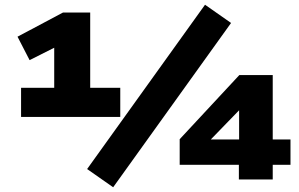

<svg xmlns="http://www.w3.org/2000/svg" viewBox="-20 -758 1264 811"><path d="M69 -264V-387H209V-585L272 -588L105 -504L54 -603L246 -705H361V-387H488V-264ZM458 33 348 -44 846 -738 956 -661ZM989 0V-62H739V-170L991 -441H1132V-169H1207V-62H1132V0ZM990 -169V-318H1015L823 -120L820 -169Z"/></svg>

Font: Nunito Sans 10pt Expanded Black
Style: Regular
Weight: 900
Width: 7
Designer: Vernon Adams
Foundry: Vernon Adams
Version: Version 3.101;gftools[0.9.27]